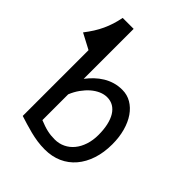

<svg xmlns="http://www.w3.org/2000/svg" viewBox="-224 -899 1028 1028"><g transform="rotate(45 290.5 -384.5)"><path d="M297.9 -63.5Q330.1 -63.5 357.4 -76.7Q384.8 -89.8 404.5 -113.8Q424.3 -137.7 435.5 -171.6Q446.8 -205.6 446.8 -246.6Q446.8 -287.1 439.5 -319.8Q432.1 -352.5 418.2 -375.2Q404.3 -397.9 383.8 -410.2Q363.3 -422.4 336.9 -422.4Q314 -422.4 291 -412.4Q268.1 -402.3 247.3 -384.3Q226.6 -366.2 208.5 -341.1Q190.4 -315.9 178.2 -285.6V-90.3Q196.3 -83 211.2 -77.9Q226.1 -72.8 240.2 -69.6Q254.4 -66.4 268.3 -64.9Q282.2 -63.5 297.9 -63.5ZM534.7 -263.7Q534.7 -200.7 517.8 -149.9Q501 -99.1 470.2 -63Q439.5 -26.9 395.8 -7.3Q352.1 12.2 297.9 12.2Q268.1 12.2 240.2 8.1Q212.4 3.9 186.3 -2.7Q160.2 -9.3 135.7 -16.8Q111.3 -24.4 87.9 -31.7V-529.8L0 -576.2Q19.5 -601.6 34.7 -625.5Q49.8 -649.4 61.3 -674.3Q72.8 -699.2 81.1 -725.3Q89.4 -751.5 95.2 -781.2H178.2V-402.8Q195.3 -425.3 215.3 -444.3Q235.4 -463.4 258.5 -477.5Q281.7 -491.7 308.6 -499.8Q335.4 -507.8 366.2 -507.8Q403.3 -507.8 434.1 -489.7Q464.8 -471.7 487.3 -439.2Q509.8 -406.7 522.2 -361.8Q534.7 -316.9 534.7 -263.7Z"/></g></svg>

Font: Andika FrenchTight
Style: Regular
Weight: 400
Designer: Victor Gaultney, Annie Olsen, Julie Remington, Don Collingsworth, Eric Hays, Becca Hirsbrunner
Foundry: SIL International
Version: Version 5.000 ; Dig1 Dig4Opn Dig7 LnSpcTght